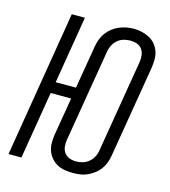

<svg xmlns="http://www.w3.org/2000/svg" viewBox="-112 -834 823 932"><g transform="rotate(15 300.0 -368.5)"><path d="M339 8Q318 8 297.5 4.5Q277 1 260 -8.5Q243 -18 230 -33.5Q217 -49 210.5 -67.5Q204 -86 204 -107Q204 -128 207 -149L239 -339H136L80 0H15L136 -735H202L146 -396H248L284 -611Q287 -630 293.5 -648Q300 -666 311.5 -682Q323 -698 339 -710.5Q355 -723 373 -730.5Q391 -738 409.5 -741.5Q428 -745 447 -745Q468 -745 488 -740Q508 -735 525 -726Q542 -717 555 -701.5Q568 -686 574.5 -667.5Q581 -649 581 -628Q581 -607 578 -586L501 -124Q498 -105 491.5 -87Q485 -69 473.5 -53Q462 -37 446 -25Q430 -13 412.5 -5Q395 3 376 5.5Q357 8 339 8ZM340 -50Q357 -50 374 -55Q391 -60 405 -72Q419 -84 427 -100Q435 -116 437 -133L514 -595Q517 -613 515 -630Q513 -647 503.5 -660.5Q494 -674 478 -679.5Q462 -685 444 -685Q427 -685 410 -680Q393 -675 379.5 -663Q366 -651 358 -634.5Q350 -618 348 -602L271 -140Q268 -122 270 -105Q272 -88 281.5 -75Q291 -62 307 -56Q323 -50 340 -50Z"/></g></svg>

Font: Iosevka Curly LtExObl
Style: Regular
Weight: 300
Width: 7
Italic angle: -9°
Monospace: yes
Designer: Belleve Invis
Foundry: Belleve Invis
Version: Version 11.1.0; ttfautohint (v1.8.3)